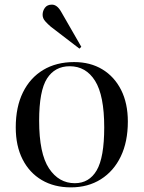

<svg xmlns="http://www.w3.org/2000/svg" viewBox="-20 -795 620 829"><path d="M286 14Q214 14 160.5 -17.5Q107 -49 77.5 -107Q48 -165 48 -245Q48 -333 79 -396Q110 -459 166.5 -493Q223 -527 300 -527Q370 -527 422 -495.5Q474 -464 503 -406.5Q532 -349 532 -270Q532 -183 501.5 -119.5Q471 -56 415.5 -21Q360 14 286 14ZM303 -4Q365 -4 397.5 -59.5Q430 -115 430 -245Q430 -383 390.5 -446Q351 -509 281 -509Q217 -509 183 -456Q149 -403 149 -274Q149 -132 191.5 -68Q234 -4 303 -4ZM323 -585 199 -680Q186 -691 175 -703.5Q164 -716 164 -731Q164 -748 174 -761.5Q184 -775 204 -775Q226 -775 243 -746L331 -593Z"/></svg>

Font: Display Regular
Style: Regular
Weight: 400
Designer: Latin by Veronika Burian and Jose Scaglione. Greek by Irene Vlachou. Cyrillic by Vera Evstafieva.
Foundry: TypeTogether
Version: Version 3.002